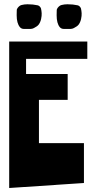

<svg xmlns="http://www.w3.org/2000/svg" viewBox="-20 -893 458 917"><path d="M175.8 -852.5Q178.2 -842.3 179 -830.1Q179.7 -817.9 176.3 -802.2Q172.9 -786.6 164.6 -775.4Q160.2 -770 154.8 -766.6L141.6 -758.8Q133.8 -754.9 126.5 -754.9H94.2H93.3Q82.5 -754.9 75.2 -763.2Q59.6 -781.7 59.6 -820.3L60.1 -843.8V-844.2Q60.1 -847.2 60.5 -848.1Q63 -855 69.6 -861.3Q76.2 -867.7 83 -869.1Q96.7 -872.6 111.3 -872.6Q137.7 -872.6 159.7 -867.7Q165 -866.7 169.7 -862.1Q174.3 -857.4 175.8 -852.5ZM366.7 -852.5Q369.1 -842.3 369.9 -830.1Q370.6 -817.9 367.2 -802.2Q363.8 -786.6 355.5 -775.4Q351.1 -770 345.7 -766.6L332.5 -758.8Q324.7 -754.9 317.4 -754.9H284.7H284.2Q272.9 -754.9 265.6 -763.2Q250.5 -781.2 250.5 -820.3L251 -844.2Q251 -847.2 251.5 -848.1Q253.9 -855 260.5 -861.3Q267.1 -867.7 273.9 -869.1Q287.6 -872.6 302.2 -872.6Q328.6 -872.6 350.6 -867.7Q356 -866.7 360.6 -862.1Q365.2 -857.4 366.7 -852.5ZM23.9 -694.8H397V-611.8H104.5V-539.6H303.2V-416H166V-209.5H380.9V-19L23.9 4.9Z"/></svg>

Font: Some Time Later
Style: Regular
Weight: 400
Version: Version 003.300